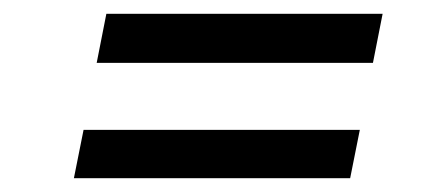

<svg xmlns="http://www.w3.org/2000/svg" viewBox="-20 -420 646 278"><path d="M120 -329 134 -400H534L520 -329ZM87 -162 101 -232H501L487 -162Z"/></svg>

Font: Piazzolla SC Medium
Style: Italic
Weight: 500
Italic angle: -11.3°
Designer: Juan Pablo del Peral
Foundry: Huerta Tipografica
Version: Version 1.330